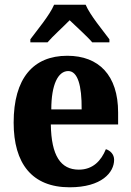

<svg xmlns="http://www.w3.org/2000/svg" viewBox="-20 -786 556 816"><path d="M109 -619V-606H182C203 -631 249 -672 276 -700C303 -674 355 -627 372 -606H445V-619C417 -657 363 -721 344 -766H210C191 -721 137 -657 109 -619ZM276 10C412 10 465 -53 465 -107C465 -130 449 -146 430 -152C410 -103 375 -65 315 -65C238 -65 198 -124 196 -257H482V-308C482 -466 400 -549 266 -549C121 -549 38 -453 38 -265C38 -91 116 10 276 10ZM327 -321H198C198 -427 227 -484 270 -484C310 -484 328 -423 327 -321Z"/></svg>

Font: Noto Serif Khmer Condensed ExtraBold
Style: Regular
Weight: 800
Width: 3
Designer: Danh Hong and the Monotype Design Team
Foundry: Monotype Imaging Inc.
Version: Version 2.004